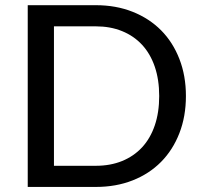

<svg xmlns="http://www.w3.org/2000/svg" viewBox="-20 -738 800 758"><path d="M714 -359Q714 -278.5 688.2 -212.2Q662.5 -146 615.8 -98.8Q569 -51.5 503.5 -25.8Q438 0 358.5 0H89.5V-717.5H358.5Q438 -717.5 503.5 -691.5Q569 -665.5 615.8 -618.5Q662.5 -571.5 688.2 -505.2Q714 -439 714 -359ZM608.5 -359Q608.5 -423.5 591 -474.8Q573.5 -526 540.8 -561.2Q508 -596.5 461.8 -615.2Q415.5 -634 358.5 -634H193V-83.5H358.5Q415.5 -83.5 461.8 -102.2Q508 -121 540.8 -156.2Q573.5 -191.5 591 -242.8Q608.5 -294 608.5 -359Z"/></svg>

Font: Lato Medium
Style: Regular
Weight: 500
Designer: Lukasz Dziedzic
Foundry: tyPoland Lukasz Dziedzic
Version: Version 2.006; 2014-01-15